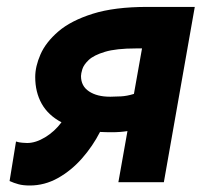

<svg xmlns="http://www.w3.org/2000/svg" viewBox="-20 -538 626 567"><path d="M310.5 -147.5Q292.5 -147.5 275.4 -148.4Q253.9 -106.4 222.2 -70.3Q190.4 -34.2 151.1 -12.2Q111.8 9.8 67.9 9.8Q48.3 9.8 34.7 6.1Q21 2.4 8.3 -3.4L27.3 -120.1Q36.1 -117.2 45.9 -116.5Q55.7 -115.7 60.1 -115.7Q85.4 -115.7 113.3 -132.6Q141.1 -149.4 161.6 -176.8Q122.1 -197.8 103 -231.9Q84 -266.1 84 -310.5Q84 -341.8 99.6 -377.4Q115.2 -413.1 152.3 -445.1Q189.5 -477.1 253.7 -497.3Q317.9 -517.6 415 -517.6H555.2L463.9 0H329.6L356.4 -150.9Q335.4 -147.5 310.5 -147.5ZM375.5 -260.7 399.4 -395H381.8Q323.2 -395 290 -385Q256.8 -375 241.9 -360.8Q227.1 -346.7 223.1 -333.5Q219.2 -320.3 219.2 -313.5Q219.2 -283.7 242.9 -268.1Q266.6 -252.4 304.7 -252.4Q305.2 -252.4 306.6 -252.4Q319.3 -252.4 337.4 -253.4Q355.5 -254.4 375.5 -260.7Z"/></svg>

Font: CaskaydiaCove NFP
Style: Bold Italic
Weight: 700
Italic angle: -10°
Designer: Aaron Bell
Foundry: Saja Typeworks
Version: Version 2111.001; VTT 6.35;Nerd Fonts 3.1.1